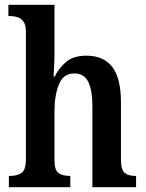

<svg xmlns="http://www.w3.org/2000/svg" viewBox="-20 -780 610 800"><path d="M17 0V-47H22Q50 -47 69 -59Q88 -71 88 -118V-648Q88 -677 77.5 -690.5Q67 -704 52.5 -708.5Q38 -713 24 -713H15V-760H207V-560Q207 -530 205.5 -501Q204 -472 203 -461H208Q225 -496 255.5 -522Q286 -548 340 -548Q411 -548 447.5 -501.5Q484 -455 484 -352V-118Q484 -72 499.5 -59.5Q515 -47 544 -47H547V0H365V-338Q365 -403 348 -438.5Q331 -474 290 -474Q244 -474 225.5 -428.5Q207 -383 207 -315V-113Q207 -70 224.5 -58.5Q242 -47 271 -47H273V0Z"/></svg>

Font: Noto Serif Lao Condensed SemiBold
Style: Regular
Weight: 600
Width: 3
Designer: Monotype Design Team
Foundry: Monotype Imaging Inc.
Version: Version 2.003; ttfautohint (v1.8.4.7-5d5b)